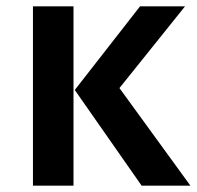

<svg xmlns="http://www.w3.org/2000/svg" viewBox="-20 -586 621 606"><path d="M212 0H84V-566H212ZM216 -302 422 -566H564L357 -308L581 0H427Z"/></svg>

Font: Qnwhxotralxmqkhsjrfbfhwcoqn
Style: Regular
Weight: 500
Designer: Carrois Corporate & Edenspiekermann
Foundry: Carrois Corporate GbR & Edenspiekermann AG
Version: Version 2.001